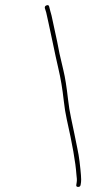

<svg xmlns="http://www.w3.org/2000/svg" viewBox="-20 -700 391 756"><path d="M287.6 36C281.9 36 279.5 33.3 280.4 28L282.1 17C283.2 10.3 282.8 0.3 280.9 -13C277.6 -60.3 264.9 -132.8 242.8 -230.5C237.9 -252.2 234 -276.7 231 -304C226 -349.5 219 -391.5 209.9 -430C203.1 -459 195.8 -492.7 187.9 -531C184.9 -545.7 181.8 -560 178.7 -574C175.6 -588 172.7 -601.3 170.1 -614C167.4 -626.7 164.7 -639 161.9 -651L156.6 -668C155.5 -673.3 157.7 -677 163.4 -679C169 -681 172.4 -679.3 173.6 -674L177.9 -657C181.4 -645.7 184.5 -633.3 187 -620C189.6 -606.7 193.1 -590.3 197.6 -570.8C202.1 -551.3 207.7 -524 214.3 -489C218.2 -471.7 223.4 -449.4 229.9 -422.1C236.5 -394.9 242.4 -357.3 247.8 -309.5C250.9 -282.5 254.8 -258 259.7 -236C264.5 -214 269 -192.7 273.1 -172C277.1 -151.3 281 -132.5 284.6 -115.5C288.2 -98.5 291.1 -81.7 293.1 -65C298.6 -19.8 300.6 7.6 299.1 17L297.4 28C296.5 33.3 293.3 36 287.6 36Z"/></svg>

Font: Proton
Style: BkIt
Weight: 500
Version: Version 1.017